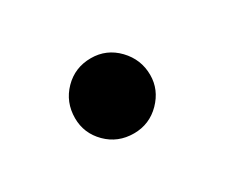

<svg xmlns="http://www.w3.org/2000/svg" viewBox="-46 -549 427 365"><g transform="rotate(-30 167.5 -366.5)"><path d="M168 -284.2Q132.8 -284.2 108.9 -308.1Q85 -332 85 -365.2Q85 -400.4 108.9 -424.8Q132.8 -449.2 168 -449.2Q202.1 -449.2 226.1 -424.3Q250 -399.4 250 -365.2Q250 -333 226.1 -308.6Q202.1 -284.2 168 -284.2Z"/></g></svg>

Font: Bpmf Zihi Serif Bold
Style: Bold
Weight: 700
Foundry: But Ko
Version: Version 1.320